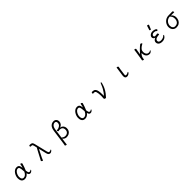

<svg xmlns="http://www.w3.org/2000/svg" viewBox="875 -3656 6750 6750"><g transform="rotate(-45 4250.0 -281.0)"><path d="M603 -87Q566 -35 518.5 -8.5Q471 18 421 18Q373 18 336.5 -1.5Q300 -21 279 -65.5Q258 -110 258 -184Q258 -229 275 -281.5Q292 -334 324 -380.5Q356 -427 400.5 -456.5Q445 -486 499 -486Q567 -486 598.5 -448.5Q630 -411 639 -319Q650 -353 658.5 -388.5Q667 -424 672 -458Q675 -476 691 -476Q706 -476 724 -461.5Q742 -447 742 -432Q742 -431 741.5 -430Q741 -429 741 -428Q725 -369 700 -298.5Q675 -228 649 -170Q655 -115 665 -89.5Q675 -64 686.5 -56.5Q698 -49 708 -47Q710 -47 712.5 -46.5Q715 -46 717 -46Q728 -46 739.5 -49Q751 -52 759 -59Q777 -73 788 -73Q798 -73 798 -62Q798 -52 784 -34.5Q770 -17 746.5 -3.5Q723 10 694 10Q660 10 638 -11Q616 -32 603 -87ZM589 -183Q588 -196 587 -209.5Q586 -223 585 -237Q580 -335 563 -379Q546 -423 499 -423Q463 -423 431.5 -400Q400 -377 376.5 -340.5Q353 -304 339.5 -262Q326 -220 326 -182Q326 -108 352 -76.5Q378 -45 421 -45Q468 -45 510.5 -77.5Q553 -110 589 -183Z M1712 -52Q1723 -52 1736 -54.5Q1749 -57 1757 -63Q1776 -76 1787 -76Q1797 -76 1797 -66Q1797 -54 1781.5 -36.5Q1766 -19 1742 -5.5Q1718 8 1691 8Q1654 8 1627 -17Q1600 -42 1585 -105L1519 -386Q1490 -332 1453 -259Q1416 -186 1372 -97Q1359 -72 1350.5 -48Q1342 -24 1335 -7Q1329 6 1317 6Q1301 6 1284 -9.5Q1267 -25 1267 -39Q1267 -43 1269 -47Q1280 -65 1291.5 -86.5Q1303 -108 1316 -133Q1348 -194 1380 -255.5Q1412 -317 1442.5 -373Q1473 -429 1498 -473L1471 -586Q1464 -617 1454 -630Q1444 -643 1427 -646Q1410 -649 1380 -649H1369Q1359 -649 1354.5 -656.5Q1350 -664 1350 -674Q1350 -688 1357 -701Q1364 -714 1377 -714Q1436 -714 1466 -703.5Q1496 -693 1509.5 -670.5Q1523 -648 1532 -611L1650 -122Q1660 -83 1670.5 -68.5Q1681 -54 1706 -52Z M2318 193Q2317 202 2301 202Q2285 202 2265 192Q2245 182 2245 169V165Q2248 154 2253 129.5Q2258 105 2262 78L2335 -459Q2349 -558 2384.5 -613Q2420 -668 2467.5 -690Q2515 -712 2564 -712Q2628 -712 2667 -671Q2706 -630 2706 -560Q2706 -501 2667.5 -452.5Q2629 -404 2567 -387Q2619 -383 2654 -356.5Q2689 -330 2707.5 -290Q2726 -250 2726 -204Q2726 -135 2696 -85.5Q2666 -36 2614 -10Q2562 16 2495 16Q2452 16 2410.5 -6.5Q2369 -29 2351 -64L2330 88ZM2357 -100Q2358 -100 2358.5 -100.5Q2359 -101 2360 -101Q2365 -101 2370.5 -96.5Q2376 -92 2384 -86Q2409 -67 2435.5 -57.5Q2462 -48 2497 -48Q2568 -48 2611.5 -90Q2655 -132 2655 -203Q2655 -274 2616 -311.5Q2577 -349 2506 -349Q2493 -349 2481.5 -346Q2470 -343 2460 -339Q2457 -338 2452 -338Q2436 -338 2425.5 -355Q2415 -372 2415 -386Q2415 -404 2429 -404Q2446 -404 2468 -405.5Q2490 -407 2501 -411Q2563 -432 2598.5 -469Q2634 -506 2634 -560Q2634 -648 2562 -648Q2507 -648 2463.5 -603.5Q2420 -559 2405 -452Z M3603 -87Q3566 -35 3518.5 -8.5Q3471 18 3421 18Q3373 18 3336.5 -1.5Q3300 -21 3279 -65.5Q3258 -110 3258 -184Q3258 -229 3275 -281.5Q3292 -334 3324 -380.5Q3356 -427 3400.5 -456.5Q3445 -486 3499 -486Q3567 -486 3598.5 -448.5Q3630 -411 3639 -319Q3650 -353 3658.5 -388.5Q3667 -424 3672 -458Q3675 -476 3691 -476Q3706 -476 3724 -461.5Q3742 -447 3742 -432Q3742 -431 3741.5 -430Q3741 -429 3741 -428Q3725 -369 3700 -298.5Q3675 -228 3649 -170Q3655 -115 3665 -89.5Q3675 -64 3686.5 -56.5Q3698 -49 3708 -47Q3710 -47 3712.5 -46.5Q3715 -46 3717 -46Q3728 -46 3739.5 -49Q3751 -52 3759 -59Q3777 -73 3788 -73Q3798 -73 3798 -62Q3798 -52 3784 -34.5Q3770 -17 3746.5 -3.5Q3723 10 3694 10Q3660 10 3638 -11Q3616 -32 3603 -87ZM3589 -183Q3588 -196 3587 -209.5Q3586 -223 3585 -237Q3580 -335 3563 -379Q3546 -423 3499 -423Q3463 -423 3431.5 -400Q3400 -377 3376.5 -340.5Q3353 -304 3339.5 -262Q3326 -220 3326 -182Q3326 -108 3352 -76.5Q3378 -45 3421 -45Q3468 -45 3510.5 -77.5Q3553 -110 3589 -183Z M4237 -412Q4230 -412 4226.5 -420.5Q4223 -429 4223 -439Q4223 -455 4230.5 -470Q4238 -485 4253 -485Q4296 -485 4332 -476.5Q4368 -468 4394.5 -436.5Q4421 -405 4435.5 -339Q4450 -273 4450 -159Q4450 -140 4450 -121.5Q4450 -103 4448 -85Q4485 -124 4522 -172Q4559 -220 4597.5 -289Q4636 -358 4675 -459Q4691 -500 4709 -500Q4722 -500 4722 -476Q4722 -469 4712 -427Q4702 -385 4677 -321Q4652 -257 4606.5 -181Q4561 -105 4490 -29Q4470 -7 4461.5 4Q4453 15 4439 15Q4430 15 4410 9Q4389 2 4382.5 -9.5Q4376 -21 4376 -37Q4376 -44 4376.5 -52Q4377 -60 4378 -69Q4380 -92 4381.5 -114.5Q4383 -137 4383 -160Q4383 -221 4375.5 -275.5Q4368 -330 4357 -363Q4346 -394 4326.5 -404Q4307 -414 4278 -414Q4269 -414 4259 -413.5Q4249 -413 4238 -412Z M5453 -364Q5457 -387 5461 -417Q5465 -447 5467 -470Q5469 -479 5481 -479Q5492 -479 5505.5 -474Q5519 -469 5529 -461Q5539 -453 5539 -444V-441L5522 -353L5492 -135Q5490 -122 5489 -111.5Q5488 -101 5488 -93Q5488 -62 5502.5 -57Q5517 -52 5530 -52Q5548 -52 5570 -58Q5592 -64 5608 -76Q5625 -89 5635 -89Q5645 -89 5645 -78Q5645 -61 5624.5 -40Q5604 -19 5573 -4Q5542 11 5509 11Q5417 11 5417 -93Q5417 -104 5418 -117Q5419 -130 5421 -143Z M6282 -27 6297 -115 6336 -369Q6339 -389 6343 -421.5Q6347 -454 6349 -475Q6350 -483 6364 -483Q6380 -483 6400 -474Q6420 -465 6420 -452V-449Q6417 -435 6412 -407Q6407 -379 6404 -360L6382 -222Q6409 -254 6442 -290Q6475 -326 6510.5 -360.5Q6546 -395 6579.5 -424.5Q6613 -454 6639 -472Q6644 -475 6651 -475Q6662 -475 6675 -468.5Q6688 -462 6697.5 -453Q6707 -444 6707 -436Q6707 -431 6702 -428Q6680 -414 6656.5 -401.5Q6633 -389 6608 -369Q6561 -330 6538.5 -295Q6516 -260 6516 -202Q6516 -163 6529.5 -127Q6543 -91 6570 -68Q6597 -45 6635 -45Q6652 -45 6670 -46.5Q6688 -48 6700 -57Q6704 -60 6713.5 -66Q6723 -72 6730 -72Q6739 -72 6739 -63Q6739 -53 6724 -35.5Q6709 -18 6684.5 -4Q6660 10 6630 10Q6576 10 6536 -15.5Q6496 -41 6474 -87Q6452 -133 6452 -192Q6452 -200 6452 -207Q6452 -214 6453 -221Q6437 -207 6418 -183Q6399 -159 6384 -131Q6369 -103 6363 -75Q6360 -61 6357 -40.5Q6354 -20 6352 -1Q6351 7 6337 7Q6321 7 6301.5 -2.5Q6282 -12 6282 -25Z M7264 -752Q7267 -764 7284.5 -764Q7302 -764 7318.5 -754.5Q7335 -745 7335 -732Q7335 -729 7334 -727L7272 -576Q7269 -567 7255.5 -567Q7242 -567 7227.5 -575Q7213 -583 7213 -589.5Q7213 -596 7214 -597ZM7311 -312H7315Q7330 -312 7341.5 -293.5Q7353 -275 7354 -258.5Q7355 -242 7341 -241Q7250 -232 7213.5 -218.5Q7177 -205 7157 -178Q7137 -151 7139 -118.5Q7141 -86 7171.5 -65.5Q7202 -45 7246.5 -45Q7291 -45 7335.5 -57.5Q7380 -70 7416 -106Q7430 -121 7442 -121Q7454 -121 7454.5 -110.5Q7455 -100 7445 -81Q7435 -62 7410 -39Q7348 18 7255.5 18Q7163 18 7116 -20.5Q7069 -59 7065 -119Q7060 -214 7175 -258Q7134 -265 7113 -289.5Q7092 -314 7090 -346.5Q7088 -379 7107.5 -410.5Q7127 -442 7168 -464Q7209 -486 7257 -486Q7305 -486 7344.5 -474.5Q7384 -463 7404.5 -447Q7425 -431 7426 -422Q7427 -402 7413.5 -389Q7400 -376 7392.5 -376Q7385 -376 7380 -380L7370 -390Q7334 -425 7271 -425Q7214 -425 7188 -399.5Q7162 -374 7163.5 -346Q7165 -318 7182 -309Q7199 -300 7236.5 -300Q7274 -300 7311 -312Z M8246 -485Q8260 -485 8270.5 -466Q8281 -447 8281 -432Q8281 -418 8270 -418Q8237 -419 8208 -419.5Q8179 -420 8144 -420H8113Q8151 -395 8177 -349Q8203 -303 8203 -244Q8203 -171 8175 -111.5Q8147 -52 8092.5 -17Q8038 18 7958 18Q7899 18 7855 -10Q7811 -38 7787 -86Q7763 -134 7763 -193Q7763 -244 7784 -295.5Q7805 -347 7844 -389Q7883 -431 7937 -456.5Q7991 -482 8058 -482H8140Q8194 -482 8245 -485ZM8068 -420H8054Q8004 -420 7963 -400Q7922 -380 7892.5 -347Q7863 -314 7847 -274Q7831 -234 7831 -193Q7831 -125 7865 -85Q7899 -45 7957 -45Q8016 -45 8055.5 -71Q8095 -97 8115 -140.5Q8135 -184 8135 -238Q8135 -287 8122.5 -326.5Q8110 -366 8078 -397Q8072 -403 8070 -408Q8068 -413 8068 -417Z"/></g></svg>

Font: Moon Stars Kai HW
Style: Regular
Weight: 400
Designer: GuiWonder
Version: Version 1.101